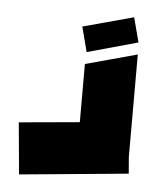

<svg xmlns="http://www.w3.org/2000/svg" viewBox="-42 -536 456 559"><g transform="rotate(5 186.0 -256.5)"><path d="M34 -14 20 -165 197 -181V-351L348 -392V-92L352 -44ZM199 -386 180 -459 328 -499 347 -427Z"/></g></svg>

Font: Blaka
Style: Regular
Weight: 400
Designer: Mohamed Gaber
Foundry: Kief Type Foundry
Version: Version 1.003; ttfautohint (v1.8.4.7-5d5b)